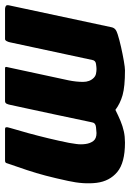

<svg xmlns="http://www.w3.org/2000/svg" viewBox="95 -619 516 762"><g transform="rotate(90 353.0 -238.0)"><path d="M500 -363Q493 -363 476.5 -361Q460 -359 458 -347L456 -338Q441 -265 426.5 -198.5Q412 -132 402 -84.5Q392 -37 388 -20Q387 -14 384 -7Q381 0 373 0H243Q236 0 238 -7L291 -253Q297 -283 297 -309.5Q297 -336 281 -352Q274 -359 264.5 -361Q255 -363 246 -363Q239 -363 225.5 -361Q212 -359 210 -346L140 -20Q139 -14 135.5 -7Q132 0 127 0H7Q3 0 -3 -2.5Q-9 -5 -7 -15L80 -422Q82 -432 88.5 -437.5Q95 -443 108 -447Q130 -454 159 -460.5Q188 -467 214 -471.5Q240 -476 251 -476Q316 -476 349.5 -466.5Q383 -457 408 -438Q432 -450 452.5 -458.5Q473 -467 493.5 -471.5Q514 -476 538 -476Q618 -476 654.5 -445.5Q691 -415 697.5 -364Q704 -313 690 -250Q679 -199 669 -161Q659 -123 647 -87Q635 -51 619 -5Q617 0 609 0H485Q478 0 477 -4Q476 -8 480 -21Q490 -54 500.5 -92.5Q511 -131 521 -172.5Q531 -214 539 -254Q541 -265 543.5 -283Q546 -301 543.5 -319.5Q541 -338 531.5 -350.5Q522 -363 500 -363Z"/></g></svg>

Font: Glory ExtraBold
Style: Italic
Weight: 800
Italic angle: -12°
Version: Version 1.011